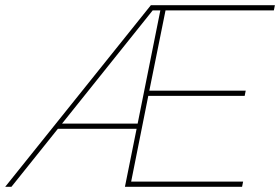

<svg xmlns="http://www.w3.org/2000/svg" viewBox="-62 -720 1080 740"><path d="M871 0H419.5L464.5 -223.5H161L-18 0H-42L519.5 -700H997.5L993.5 -680H576L513.5 -370.5H885L881 -350.5H509.5L443.5 -20H875ZM468.5 -243.5 556 -680H526.5L177 -243.5Z"/></svg>

Font: Argentum Sans Thin
Style: Italic
Weight: 100
Italic angle: -11°
Designer: Julieta Ulanovsky (font), Cristiano Sobral (main changes and remaster)
Foundry: Julieta Ulanovsky (font), Cristiano Sobral (main changes and remaster)
Version: Version 2.007;June 15, 2022;FontCreator 14.0.0.2814 64-bit; 